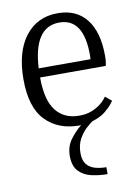

<svg xmlns="http://www.w3.org/2000/svg" viewBox="-86 -567 624 873"><g transform="rotate(-10 226.5 -130.0)"><path d="M339 250Q302 250 266 242Q230 234 207 210Q184 186 184 139Q184 95 208.5 62.5Q233 30 259 10H251Q154 10 95.5 -50.5Q37 -111 37 -240Q37 -367 92 -438.5Q147 -510 242 -510Q328 -510 374.5 -451Q421 -392 421 -282Q421 -259 418.5 -247.5Q416 -236 416 -236H113Q113 -132 151 -83Q189 -34 259 -34Q292 -34 316.5 -44Q341 -54 357 -66.5Q373 -79 380.5 -89Q388 -99 388 -99L417 -75Q417 -75 406 -60.5Q395 -46 372.5 -28Q350 -10 313 1Q302 8 283 25.5Q264 43 249 70Q234 97 234 135Q234 169 249 187Q264 205 288 211.5Q312 218 339 218ZM114 -278H353Q353 -278 353.5 -284Q354 -290 354 -297Q354 -467 242 -467Q124 -467 114 -278Z"/></g></svg>

Font: Arsenal SC
Style: Regular
Weight: 400
Designer: Andrij Shevchenko
Foundry: Stairsfor
Version: Version 2.001; ttfautohint (v1.8.4.7-5d5b)